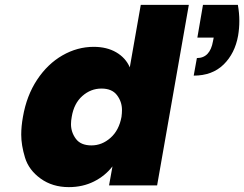

<svg xmlns="http://www.w3.org/2000/svg" viewBox="-20 -760 1001 787"><path d="M74 -281Q89 -368 132 -433Q175 -498 236 -533Q297 -568 364 -568Q418 -568 456.5 -545.5Q495 -523 512 -484L557 -740H754L624 0H427L441 -78Q411 -39 365 -16Q319 7 262 7Q195 7 146.5 -28Q98 -63 82.5 -114Q67 -165 67 -208Q67 -242 74 -281ZM955 -740Q961 -707 961 -674Q961 -644 956 -614Q943 -541 896.5 -495.5Q850 -450 774 -450L787 -522Q841 -522 853 -591L856 -606H789L812 -740ZM478 -281Q480 -296 480 -309Q480 -343 459.5 -370Q439 -397 396 -397Q352 -397 317.5 -366.5Q283 -336 274 -281Q271 -265 271 -251Q271 -218 291 -191Q311 -164 355 -164Q398 -164 433 -195Q468 -226 478 -281Z"/></svg>

Font: Fz Poppins ExtBd
Style: Italic
Weight: 800
Italic angle: -10°
Designer: Ninad Kale (Devanagari), Jonny Pinhorn (Latin)
Foundry: Indian Type Foundry
Version: Vit hóa bi Vntype.Com & FontZin.Com